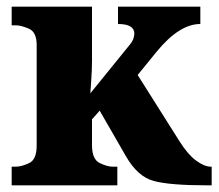

<svg xmlns="http://www.w3.org/2000/svg" viewBox="-20 -556 656 576"><path d="M15 0H332V-56H317Q302 -56 279 -67Q256 -78 256 -121V-198L279 -224L358 -87Q393 -26 441.5 -13Q490 0 602 0H615V-56H612Q593 -56 568 -74.5Q543 -93 518 -133L393 -331L450 -401Q518 -484 581 -484V-536H334V-484Q383 -484 383 -455Q383 -450 380.5 -441Q378 -432 367 -419L251 -276Q251 -276 253.5 -311.5Q256 -347 256 -374V-536H15V-480H28Q43 -480 66.5 -470Q90 -460 90 -421V-119Q90 -77 67 -66.5Q44 -56 28 -56H15Z"/></svg>

Font: Noto Serif SemiCondensed Extra
Style: Regular
Weight: 800
Width: 4
Designer: Monotype Design Team
Foundry: Monotype Imaging Inc.
Version: Version 1.002